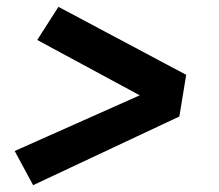

<svg xmlns="http://www.w3.org/2000/svg" viewBox="-20 -620 640 562"><path d="M77 -78 23 -178 389 -341 89 -503 151 -600 525 -401 505 -279Z"/></svg>

Font: Iosevka Slab XBdExObl
Style: Regular
Weight: 800
Width: 7
Italic angle: -9°
Monospace: yes
Designer: Belleve Invis
Foundry: Belleve Invis
Version: Version 11.1.0; ttfautohint (v1.8.3)